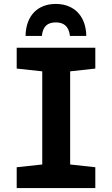

<svg xmlns="http://www.w3.org/2000/svg" viewBox="-20 -957 570 977"><path d="M264 -937C174 -937 112 -880 110 -774H193C198 -824 223 -843 264 -843C304 -843 330 -824 336 -774H419C418 -875 357 -937 264 -937ZM65 0H465V-106L337 -120V-594L465 -608V-714H65V-608L195 -594V-120L65 -106Z"/></svg>

Font: Noto Sans Mono Condensed ExtraBold
Style: Regular
Weight: 800
Width: 3
Designer: Monotype Design Team
Foundry: Monotype Imaging Inc.
Version: Version 2.014